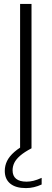

<svg xmlns="http://www.w3.org/2000/svg" viewBox="-20 -760 264 984"><path d="M83 0V-740H141.5V0ZM113 204Q60.5 204 32.5 181Q4.5 158 4.5 116Q4.5 89 16.2 65Q28 41 53.8 18.5Q79.5 -4 122 -26L141.5 0Q104.5 19.5 83.2 38Q62 56.5 53.2 74.8Q44.5 93 44.5 113Q44.5 141.5 62.5 156.2Q80.5 171 116 171Q133.5 171 151.8 166.5Q170 162 193.5 151.5V185.5Q174 194.5 154 199.2Q134 204 113 204Z"/></svg>

Font: Encode Sans SemiCondensed Light
Style: Regular
Weight: 300
Width: 4
Designer: Multiple Designers
Foundry: Impallari Type
Version: Version 3.002